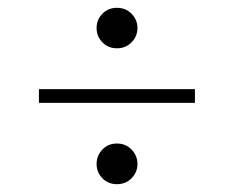

<svg xmlns="http://www.w3.org/2000/svg" viewBox="-20 -493 598 491"><path d="M279 -126Q301.5 -126 316.5 -110.5Q331.5 -95 331.5 -73.5Q331.5 -52.5 316.5 -37.2Q301.5 -22 279 -22Q256.5 -22 241.8 -37.2Q227 -52.5 227 -73.5Q227 -95 241.8 -110.5Q256.5 -126 279 -126ZM279 -473Q301.5 -473 316.5 -457.8Q331.5 -442.5 331.5 -421.5Q331.5 -400 316.5 -384.8Q301.5 -369.5 279 -369.5Q256.5 -369.5 241.8 -384.8Q227 -400 227 -421.5Q227 -442.5 241.8 -457.8Q256.5 -473 279 -473ZM79.5 -265H478.5V-230H79.5Z"/></svg>

Font: Newsreader 60pt
Style: Regular
Weight: 400
Designer: Hugues Gentile
Foundry: Production Type
Version: Version 1.003